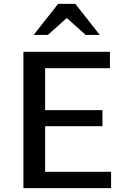

<svg xmlns="http://www.w3.org/2000/svg" viewBox="-20 -981 659 1001"><path d="M102.1 -710.9H553.2V-625.5H215.3V-406.7H514.2V-323.2H215.3V-85.4H559.1V0H102.1ZM155.3 -798.8 283.2 -960.9H372.6L500.5 -798.8H426.8L305.7 -907.2H350.6L229.5 -798.8Z"/></svg>

Font: Monda Medium
Style: Regular
Weight: 500
Designer: Vernon Adams
Foundry: Vernon Adams
Version: Version 2.200